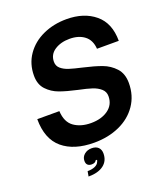

<svg xmlns="http://www.w3.org/2000/svg" viewBox="-172 -892 1040 1209"><g transform="rotate(-20 348.0 -287.5)"><path d="M30 -248H178Q182 -173 227.5 -141Q273 -109 341 -109Q411 -109 456 -141.5Q501 -174 501 -231Q501 -261 479 -280.5Q457 -300 423.5 -311Q390 -322 336 -333Q263 -349 216.5 -366Q170 -383 137 -418Q104 -453 104 -512Q104 -591 146 -651.5Q188 -712 259.5 -744.5Q331 -777 417 -777Q534 -777 607.5 -716Q681 -655 681 -536H535Q531 -595 492.5 -624.5Q454 -654 393 -654Q334 -654 293 -627Q252 -600 252 -551Q252 -523 272.5 -505.5Q293 -488 324 -478Q355 -468 409 -456Q484 -439 532.5 -421Q581 -403 615.5 -365.5Q650 -328 650 -265Q650 -181 606.5 -117.5Q563 -54 487.5 -20Q412 14 318 14Q183 14 106.5 -50.5Q30 -115 30 -248ZM216 168Q246 168 266 159Q286 150 292 134Q296 128 296 121H287Q280 137 255 137Q238 137 228.5 128Q219 119 219 101Q219 75 239 58Q259 41 288 41Q317 41 332.5 56Q348 71 348 97Q348 147 311.5 174.5Q275 202 210 202Z"/></g></svg>

Font: Open Sauce One
Style: Bold Italic
Weight: 700
Italic angle: -10°
Designer: Alfredo Marco Pradil
Foundry: Creative Sauce Fz LLC
Version: Version 1.477